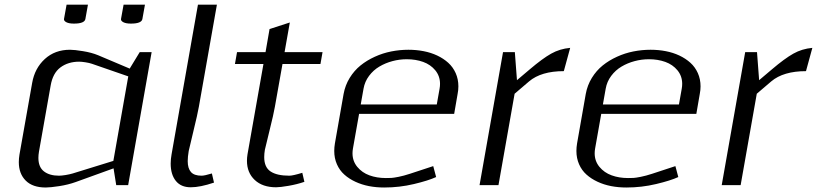

<svg xmlns="http://www.w3.org/2000/svg" viewBox="-20 -812 3582 842"><path d="M478 -73.7 312 -13.7Q279.8 -2 240 4.2Q200.2 10.3 180.7 10.3Q123 10.3 92.8 -20Q62.5 -50.3 62.5 -101.1Q62.5 -116.7 65.4 -134.3L121.1 -448.7Q132.3 -512.7 176.5 -553.2Q220.7 -593.8 287.1 -593.8Q306.6 -593.8 344.2 -587.6Q381.8 -581.5 410.2 -569.8L548.8 -511.2L592.8 -583.5H645L542 0H489.7ZM542.5 -477.1 383.3 -532.2Q372.1 -536.1 355 -538.8Q337.9 -541.5 327.1 -541.5Q278.8 -541.5 245.1 -516.4Q211.4 -491.2 202.1 -436.5L150.9 -147Q148.4 -132.3 148.4 -119.6Q148.4 -79.1 172.9 -60.3Q197.3 -41.5 238.8 -41.5Q249.5 -41.5 267.6 -44.4Q285.6 -47.4 298.8 -51.3L477.1 -106.4ZM522 -791.5H615.7L604.5 -729Q601.1 -708.5 554.2 -708.5Q532.2 -708.5 520.8 -714.6Q509.3 -720.7 510.7 -729ZM272 -791.5H365.7L354.5 -729Q351.1 -708.5 304.2 -708.5Q282.2 -708.5 270.8 -714.6Q259.3 -720.7 260.7 -729Z M848.1 -791.5H931.2L852.1 -343.8Q846.7 -312.5 827.6 -234.4Q808.6 -156.2 807.6 -149.9Q803.2 -124 803.2 -105.5Q803.2 -73.7 817.4 -57.6Q831.5 -41.5 863.8 -41.5Q877 -41.5 909.2 -51.3L918.5 -11.2Q857.9 9.3 816.4 9.3Q773.4 9.3 751 -18.8Q728.5 -46.9 728.5 -94.7Q728.5 -113.8 732.4 -135.3Z M1135.3 -531.2H1010.3L1019.5 -583.5H1144.5L1162.1 -684.6L1251 -713.4L1228 -583.5H1394.5L1385.3 -531.2H1218.8L1185.5 -343.8Q1180.2 -312.5 1161.4 -237.1Q1142.6 -161.6 1141.6 -155.3Q1138.7 -137.7 1138.7 -123Q1138.7 -78.6 1166.5 -60.1Q1194.3 -41.5 1249 -41.5Q1264.2 -41.5 1305.7 -54.2L1314.9 -14.6Q1282.2 -3.4 1245.4 2.9Q1208.5 9.3 1190.9 9.3Q1131.3 9.3 1097.2 -22.7Q1063 -54.7 1063 -106.9Q1063 -120.6 1065.4 -135.3Z M1448.7 -183.1 1486.8 -399.9Q1493.7 -438 1513.4 -470.2Q1533.2 -502.4 1561 -524.9Q1588.9 -547.4 1623.8 -563.2Q1658.7 -579.1 1695.8 -586.4Q1732.9 -593.8 1771 -593.8Q1805.7 -593.8 1837.6 -587.6Q1869.6 -581.5 1897.5 -568.4Q1925.3 -555.2 1945.8 -536.6Q1966.3 -518.1 1978.3 -491.5Q1990.2 -464.8 1990.2 -433.1Q1990.2 -417 1986.8 -399.9L1971.7 -312.5H1554.7L1527.8 -160.6Q1525.9 -149.9 1525.9 -139.6Q1525.9 -105.5 1546.9 -80.1Q1567.9 -54.7 1600.3 -43Q1632.8 -31.2 1671.9 -31.2Q1686.5 -31.2 1696.3 -31.7Q1706.1 -32.2 1728.3 -36.6Q1750.5 -41 1777.3 -49.8L1879.9 -83.5L1892.6 -35.6Q1858.9 -20 1795.4 -4.9Q1731.9 10.3 1664.6 10.3Q1629.9 10.3 1598.1 4.2Q1566.4 -2 1538.6 -14.9Q1510.7 -27.8 1490 -46.4Q1469.2 -64.9 1457.5 -91.6Q1445.8 -118.2 1445.8 -149.9Q1445.8 -166 1448.7 -183.1ZM1907.7 -422.9Q1909.7 -433.6 1909.7 -444.3Q1909.7 -478.5 1888.9 -503.7Q1868.2 -528.8 1835.7 -540.5Q1803.2 -552.2 1763.7 -552.2Q1731.9 -552.2 1700.9 -543.9Q1669.9 -535.6 1643.6 -520Q1617.2 -504.4 1598.4 -479.2Q1579.6 -454.1 1574.2 -422.9L1562 -354H1895.5Z M2452.6 -500Q2353.5 -500 2300.3 -455.1L2236.8 -400.9L2166 0H2083L2186 -583.5H2237.8L2247.1 -460.4L2303.7 -508.3Q2358.9 -555.2 2397 -576.7Q2435.1 -598.1 2480.5 -602.1Z M2510.7 -183.1 2548.8 -399.9Q2555.7 -438 2575.4 -470.2Q2595.2 -502.4 2623 -524.9Q2650.9 -547.4 2685.8 -563.2Q2720.7 -579.1 2757.8 -586.4Q2794.9 -593.8 2833 -593.8Q2867.7 -593.8 2899.7 -587.6Q2931.6 -581.5 2959.5 -568.4Q2987.3 -555.2 3007.8 -536.6Q3028.3 -518.1 3040.3 -491.5Q3052.2 -464.8 3052.2 -433.1Q3052.2 -417 3048.8 -399.9L3033.7 -312.5H2616.7L2589.8 -160.6Q2587.9 -149.9 2587.9 -139.6Q2587.9 -105.5 2608.9 -80.1Q2629.9 -54.7 2662.4 -43Q2694.8 -31.2 2733.9 -31.2Q2748.5 -31.2 2758.3 -31.7Q2768.1 -32.2 2790.3 -36.6Q2812.5 -41 2839.4 -49.8L2941.9 -83.5L2954.6 -35.6Q2920.9 -20 2857.4 -4.9Q2793.9 10.3 2726.6 10.3Q2691.9 10.3 2660.2 4.2Q2628.4 -2 2600.6 -14.9Q2572.8 -27.8 2552 -46.4Q2531.2 -64.9 2519.5 -91.6Q2507.8 -118.2 2507.8 -149.9Q2507.8 -166 2510.7 -183.1ZM2969.7 -422.9Q2971.7 -433.6 2971.7 -444.3Q2971.7 -478.5 2950.9 -503.7Q2930.2 -528.8 2897.7 -540.5Q2865.2 -552.2 2825.7 -552.2Q2793.9 -552.2 2762.9 -543.9Q2731.9 -535.6 2705.6 -520Q2679.2 -504.4 2660.4 -479.2Q2641.6 -454.1 2636.2 -422.9L2624 -354H2957.5Z M3514.6 -500Q3415.5 -500 3362.3 -455.1L3298.8 -400.9L3228 0H3145L3248 -583.5H3299.8L3309.1 -460.4L3365.7 -508.3Q3420.9 -555.2 3459 -576.7Q3497.1 -598.1 3542.5 -602.1Z"/></svg>

Font: Resagnicto
Style: Italic
Weight: 500
Italic angle: -10°
Version: Version 0.999